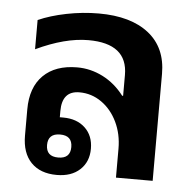

<svg xmlns="http://www.w3.org/2000/svg" viewBox="-44 -563 628 615"><g transform="rotate(5 270.5 -255.5)"><path d="M160 8Q107 8 77.5 -22.5Q48 -53 48 -109V-193Q48 -264 87 -302.5Q126 -341 196 -341Q239 -341 278.5 -321Q318 -301 347 -263H350V-330Q350 -431 224 -431Q149 -431 56 -387V-481Q94 -498 146 -508.5Q198 -519 250 -519Q353 -519 410.5 -473.5Q468 -428 468 -344V0H350V-93Q350 -140 331.5 -178.5Q313 -217 281 -239.5Q249 -262 210 -262Q154 -262 154 -197V-180Q154 -178 154 -177Q160 -177 165 -177Q209 -177 235.5 -152Q262 -127 262 -85Q262 -43 234.5 -17.5Q207 8 160 8ZM160 -48Q199 -48 199 -85Q199 -122 160 -122Q121 -122 121 -85Q121 -48 160 -48Z"/></g></svg>

Font: Noto Sans Thai Looped UI Medium
Style: Regular
Weight: 500
Designer: Cadson Demak Team
Foundry: Cadson Demak Co., Ltd.
Version: Version 1.000; ttfautohint (v1.8.4.7-5d5b)